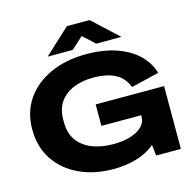

<svg xmlns="http://www.w3.org/2000/svg" viewBox="-129 -1050 1197 1193"><g transform="rotate(-15 469.5 -453.5)"><path d="M458 13Q333 13 236.5 -32.5Q140 -78 85.5 -160.5Q31 -243 31 -355Q31 -467 88 -549Q145 -631 245 -676Q345 -721 474 -721Q587 -721 670.5 -691.5Q754 -662 806.5 -610.5Q859 -559 878 -493L699 -450Q679 -499 645.5 -524.5Q612 -550 569 -559.5Q526 -569 477 -569Q409 -569 353.5 -546.5Q298 -524 265.5 -479Q233 -434 233 -365V-345Q233 -277 266.5 -230.5Q300 -184 359.5 -160.5Q419 -137 495 -137Q557 -137 605 -151.5Q653 -166 680.5 -193Q708 -220 708 -259V-266H452V-404H892V0H733L725 -70Q674 -27 604 -7Q534 13 458 13ZM241 -768 405 -920H551L715 -768H553L478 -837L402 -768Z"/></g></svg>

Font: Special Gothic Expanded One
Style: Regular
Weight: 400
Designer: Alistair McCready
Foundry: Monolith
Version: Version 1.010; ttfautohint (v1.8.4.7-5d5b)